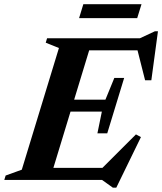

<svg xmlns="http://www.w3.org/2000/svg" viewBox="-49 -851 767 908"><path d="M229.7 -624 167.3 -649.1 173.6 -670H390.1L186.1 0H-28.7L-22.3 -20.9L54.1 -48.5ZM596.4 -632.6 617.9 -613H296.4L315.1 -670H612.5L683.7 -703.2H698L666.7 -471.4H637.2ZM484.9 36.6 433.7 0H110.1L129.1 -57H465.6L416.7 -38.5L593.9 -215.4L617.5 -202.7L500.9 36.6ZM458.2 -220.5H411.7L432.7 -323.2H209.2L226 -379.8H449.6L491.7 -482.5H538.2L498.2 -351.5ZM325 -765.2 345.1 -831.1H620.2L599.8 -765.2Z"/></svg>

Font: Newsreader Text
Style: Italic
Weight: 400
Italic angle: -17°
Designer: Hugues Gentile
Foundry: Production Type
Version: Version 1.001